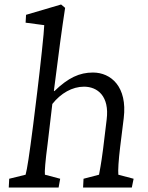

<svg xmlns="http://www.w3.org/2000/svg" viewBox="-20 -835 659 855"><path d="M19 0H241L248 -39L180 -57C178 -69 182 -119 192 -194L213 -372C251 -420 302 -449 354 -449C415 -449 468 -406 455 -303L439 -171C430 -101 424 -75 421 -57L352 -39L350 0H567L575 -39L507 -57C505 -74 508 -123 515 -180L531 -309C548 -449 474 -512 394 -512C334 -512 284 -489 222 -429L220 -431C243 -613 255 -702 270 -800L252 -815L96 -769L94 -734L177 -723C177 -699 159 -533 146 -427L128 -281C110 -140 101 -83 94 -57L21 -39Z"/></svg>

Font: TPK Tissa Web
Style: Italic
Weight: 400
Italic angle: -7°
Designer: Jacques Le Bailly, Suppakit Chalermlarp | Katatrad Co.,Ltd.
Foundry: Jacques Le Bailly, Cadson Demak Co.,Ltd.
Version: Version 5.000;Glyphs 3.1.2 (3151)